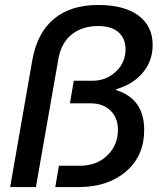

<svg xmlns="http://www.w3.org/2000/svg" viewBox="-20 -755 662 775"><path d="M21 0 110.8 -514.2Q130.4 -623 198 -679Q265.6 -734.9 376 -734.9Q481.9 -734.9 539.1 -692.1Q596.2 -649.4 596.2 -573.2Q596.2 -509.3 556.6 -461.9Q517.1 -414.6 449.2 -395V-391.1Q562 -356 562 -231Q562 -125 488.3 -62.5Q414.6 0 298.8 0H203.1L217.8 -85.9H300.8Q370.6 -85.9 413.3 -127.7Q456.1 -169.4 456.1 -231Q456.1 -279.8 425.8 -308.8Q395.5 -337.9 346.2 -337.9H262.2L277.8 -429.2H355Q408.2 -429.2 447.5 -465.8Q486.8 -502.4 486.8 -556.2Q486.8 -599.1 458.7 -624.5Q430.7 -649.9 376 -649.9Q312 -649.9 269.8 -616.2Q227.5 -582.5 215.8 -518.1L125 0Z"/></svg>

Font: Archivo Medium
Style: Italic
Weight: 500
Italic angle: -10°
Designer: Hector Gatti
Foundry: Omnibus-Type
Version: Version 2.001